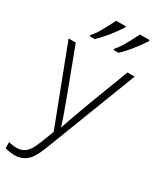

<svg xmlns="http://www.w3.org/2000/svg" viewBox="-248 -841 955 1155"><g transform="rotate(30 229.5 -263.0)"><path d="M2 230V188Q30.3 195.8 59.1 195.8Q111.3 195.3 141.6 147.5Q161.1 116.7 203.1 0L0 -530.8H49.8L162.1 -232.9Q213.4 -95.7 227.1 -47.9H230Q250.5 -110.8 296.9 -235.8L409.2 -530.8H459L221.2 85.9Q192.4 161.1 172.9 187.5Q153.3 213.9 127 227.1Q100.6 240.2 68.4 240.2Q36.1 240.2 2 230ZM426.8 -766.1V-757.8Q360.8 -659.2 302.7 -606H268.6V-613.8Q283.7 -629.9 301.3 -657.7Q318.8 -685.5 360.4 -766.1ZM261.7 -766.1V-757.8Q195.8 -659.2 137.7 -606H103.5V-613.8Q118.7 -629.9 136.2 -657.7Q153.8 -685.5 195.3 -766.1Z"/></g></svg>

Font: OpenSans-Light
Style: Regular
Weight: 300
Foundry: Ascender Corporation
Version: Version 1.10